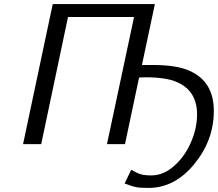

<svg xmlns="http://www.w3.org/2000/svg" viewBox="-20 -714 1081 951"><path d="M94.2 0 241.2 -693.8H747.1L683.1 -392.1H737.8Q856 -392.1 919.9 -362.8Q1039.1 -309.6 1039.1 -165Q1039.1 -19 942.1 98.9Q845.2 216.8 715.8 216.8Q673.8 216.8 653.8 212.9Q633.8 209 597.2 194.8L629.9 127Q659.7 144 678.2 149.4Q696.8 154.8 730 154.8Q790 154.8 843 107.4Q896 60.1 926 -9.5Q956.1 -79.1 956.1 -147Q956.1 -264.2 856.9 -307.1Q803.7 -331.1 702.1 -331.1Q696.3 -331.1 685.1 -330.6Q673.8 -330.1 668.9 -330.1L599.1 0H509.8L644 -629.9H316.9L184.1 0Z"/></svg>

Font: CMU Sans Serif
Style: Oblique
Weight: 500
Italic angle: -12°
Version: Version 0.7.0